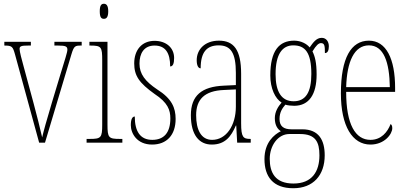

<svg xmlns="http://www.w3.org/2000/svg" viewBox="-20 -758 2162 1020"><path d="M60 -468 188 0H219L359 -468C373 -515 379 -516 412 -516H414V-536H269V-516H289C329 -516 338 -511 338 -494C338 -480 324 -439 301 -363L256 -214C227 -118 210 -55 204 -28C195 -68 174 -153 158 -211L105 -407C96 -439 84 -484 84 -498C84 -513 94 -516 130 -516H144V-536H3V-516C44 -516 48 -511 60 -468Z M532 -658C545 -658 555 -666 555 -698C555 -729 545 -738 532 -738C518 -738 510 -729 510 -698C510 -666 518 -658 532 -658ZM440 0H630V-20H617C557 -20 551 -26 551 -96V-536H455V-516H461C519 -516 523 -508 523 -437V-96C523 -26 517 -20 456 -20H440Z M788 10C866 10 913 -41 913 -126C913 -185 893 -234 815 -283C751 -326 721 -365 721 -420C721 -473 744 -516 801 -516C858 -516 884 -478 884 -405C899 -405 905 -421 905 -450C905 -504 863 -541 801 -541C734 -541 693 -493 693 -421C693 -355 720 -317 801 -259C871 -213 885 -174 885 -129C885 -52 850 -15 789 -15C725 -15 696 -60 696 -139C683 -139 675 -125 675 -93C675 -50 707 10 788 10Z M1105 10C1176 10 1208 -33 1233 -91H1235L1240 0H1312V-20H1310C1272 -20 1261 -29 1261 -103V-366C1261 -495 1221 -542 1143 -542C1069 -542 1025 -496 1025 -438C1025 -411 1033 -395 1046 -395C1046 -482 1079 -517 1142 -517C1206 -517 1233 -477 1233 -371V-306L1170 -303C1051 -298 994 -250 994 -146C994 -41 1038 10 1105 10ZM1107 -15C1048 -15 1022 -69 1022 -146C1022 -228 1064 -276 1171 -280L1233 -283V-191C1233 -92 1182 -15 1107 -15Z M1538 242C1644 242 1705 173 1705 67C1705 -13 1674 -71 1586 -71H1529C1488 -71 1465 -86 1465 -126C1465 -162 1480 -183 1496 -202C1507 -198 1529 -196 1543 -196C1622 -196 1662 -257 1662 -362C1662 -426 1653 -459 1640 -485C1660 -518 1673 -529 1685 -529C1705 -529 1706 -513 1706 -476C1720 -476 1727 -489 1727 -512C1727 -536 1714 -557 1689 -557C1660 -557 1643 -531 1625 -506C1610 -525 1579 -542 1543 -542C1463 -542 1416 -489 1416 -357C1416 -288 1442 -234 1476 -213C1458 -193 1440 -165 1440 -130C1440 -91 1456 -71 1472 -61C1436 -43 1385 -1 1385 87C1385 180 1430 242 1538 242ZM1540 -220C1475 -220 1444 -271 1444 -364C1444 -472 1481 -517 1538 -517C1601 -517 1634 -479 1634 -365C1634 -268 1604 -220 1540 -220ZM1539 217C1441 217 1413 158 1413 86C1413 15 1457 -46 1517 -46H1574C1656 -46 1677 -4 1677 67C1677 153 1638 217 1539 217Z M1948 10C2023 10 2064 -46 2064 -77C2064 -90 2060 -96 2055 -99C2039 -57 2006 -15 1948 -15C1868 -15 1819 -97 1819 -270H2079V-291C2079 -445 2032 -542 1940 -542C1845 -542 1791 -450 1791 -262C1791 -88 1852 10 1948 10ZM2051 -295H1819C1823 -431 1862 -517 1940 -517C2019 -517 2049 -427 2051 -295Z"/></svg>

Font: Noto Serif Hebrew ExtraCondensed Thin
Style: Regular
Weight: 100
Width: 2
Designer: Monotype Design Team
Foundry: Monotype Imaging Inc.
Version: Version 2.004